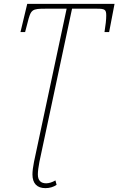

<svg xmlns="http://www.w3.org/2000/svg" viewBox="-20 -734 613 994"><path d="M215 240C237 240 257 234 273 223L267 200C250 210 233 215 219 215C192 215 176 201 176 169C176 154 179 129 184 104L353 -689H481C524 -689 530 -684 530 -653C530 -632 527 -606 521 -568H545L573 -714H121L86 -568H110L122 -614C140 -686 144 -689 218 -689H325L156 104C151 128 148 153 148 169C148 216 172 240 215 240Z"/></svg>

Font: Noto Serif SemiCondensed Thin
Style: Italic
Weight: 100
Width: 4
Italic angle: -12°
Designer: Monotype Design Team
Foundry: Monotype Imaging Inc.
Version: Version 2.013